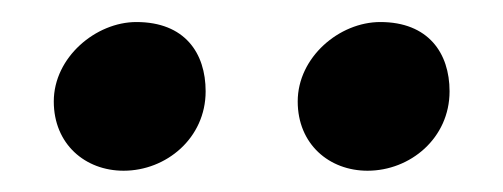

<svg xmlns="http://www.w3.org/2000/svg" viewBox="-20 -822 461 176"><path d="M316.9 -665.5C356 -665.5 392.1 -695.3 392.1 -738.3C392.1 -773.4 372.6 -801.8 328.6 -801.8C291 -801.8 252.9 -769.5 252.9 -729C252.9 -689.9 281.7 -665.5 316.9 -665.5ZM93.3 -665.5C132.3 -665.5 168.5 -695.3 168.5 -738.3C168.5 -773.4 149.4 -801.8 105 -801.8C67.9 -801.8 29.3 -769.5 29.3 -729C29.3 -689.9 58.1 -665.5 93.3 -665.5Z"/></svg>

Font: Merriweather Sans
Style: Regular
Weight: 400
Designer: Eben Sorkin ( eben@eyebytes.com )
Foundry: Eben Sorkin
Version: Version 1.003